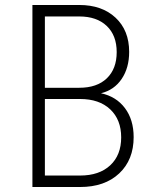

<svg xmlns="http://www.w3.org/2000/svg" viewBox="-20 -750 640 770"><path d="M110 0V-730H298Q389 -730 443.5 -679Q498 -628 498 -542Q498 -478 468 -433.5Q438 -389 385 -376Q446 -363 481 -316.5Q516 -270 516 -200Q516 -109 458 -54.5Q400 0 301 0ZM160 -398H298Q369 -398 408.5 -436Q448 -474 448 -541Q448 -608 408 -646Q368 -684 298 -684H160ZM160 -46H301Q378 -46 422 -87Q466 -128 466 -199Q466 -270 422 -311.5Q378 -353 301 -353H160Z"/></svg>

Font: Tiny Thin
Style: Regular
Weight: 100
Monospace: yes
Designer: Philipp Nurullin, Konstantin Bulenkov
Foundry: JetBrains
Version: Version 2.251; ttfautohint (v1.8.4.7-5d5b)